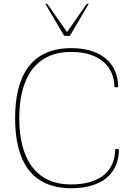

<svg xmlns="http://www.w3.org/2000/svg" viewBox="-20 -987 700 1017"><path d="M357 -10C158 -10 82 -161 82 -361C82 -561 158 -712 358 -712C508 -712 586 -633 586 -525H606C606 -655 512 -732 358 -732C140 -732 60 -579 60 -361C60 -143 140 10 357 10H358C518 10 610 -66 610 -197H590C590 -80 507 -10 357 -10ZM320 -797H350L450 -967H440L335 -817L230 -967H220Z"/></svg>

Font: Perun Thin
Style: Regular
Weight: 100
Foundry: Copyright (c) Stefan Peev, Context Ltd, 2016
Version: Version 1.089